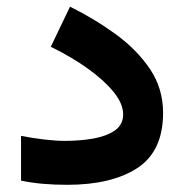

<svg xmlns="http://www.w3.org/2000/svg" viewBox="-20 -541 539 561"><path d="M168.9 -129.4Q213.9 -129.4 252.7 -136.2Q291.5 -143.1 315.7 -159.9Q339.8 -176.8 339.8 -207Q339.8 -237.8 312 -272.2Q284.2 -306.6 236.3 -340.8Q188.5 -375 128.4 -404.3L184.6 -521.5Q256.8 -485.8 318.6 -440.7Q380.4 -395.5 418.5 -338.9Q456.5 -282.2 456.5 -211.4Q456.5 -99.1 381.3 -50Q306.2 -1 176.3 -1Q138.7 -1 105.7 -3.9Q72.8 -6.8 41.5 -13.2V-144Q73.2 -137.7 108.2 -133.5Q143.1 -129.4 168.9 -129.4Z"/></svg>

Font: Vazirmatn UI NL
Style: Bold
Weight: 700
Designer: Saber Rastikerdar
Foundry: Saber Rastikerdar
Version: Version 33.003